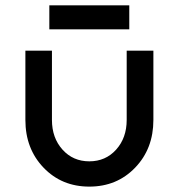

<svg xmlns="http://www.w3.org/2000/svg" viewBox="-20 -690 670 720"><path d="M75.2 -500H174.8V-240.2Q174.8 -172.9 214.4 -128.9Q253.9 -85 314.9 -85Q376 -85 415.5 -128.9Q455.1 -172.9 455.1 -240.2V-500H555.2V-240.2Q555.2 -132.3 486.8 -61.3Q418.5 9.8 314.9 9.8Q211.4 9.8 143.3 -61.3Q75.2 -132.3 75.2 -240.2ZM165 -669.9H464.8V-580.1H165Z"/></svg>

Font: Optician Sans
Style: Regular
Weight: 400
Designer: Fábio Duarte Martins, Simen Schikulski
Version: Version 1.002